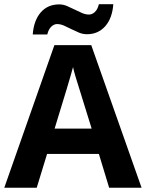

<svg xmlns="http://www.w3.org/2000/svg" viewBox="-20 -876 681 896"><path d="M489.3 0 441.4 -157.7H199.7L151.4 0H0L233.9 -665.5H405.8L640.6 0ZM407.7 -275.9Q340.8 -490.2 332.5 -518.3Q324.2 -546.4 320.8 -563Q305.7 -504.9 234.9 -275.9ZM246.1 -763.7Q232.4 -763.7 219.5 -751.7Q206.5 -739.7 200.7 -715.3H132.8Q137.7 -780.8 170.2 -818.1Q202.6 -855.5 256.3 -855.5Q274.9 -855.5 292.7 -847.9Q310.5 -840.3 328.1 -831.5Q345.7 -822.8 362.5 -815.4Q379.4 -808.1 395.5 -808.1Q409.7 -808.1 422.6 -819.8Q435.5 -831.5 441.4 -856.4H508.8Q503.9 -790.5 470.9 -753.4Q438 -716.3 385.7 -716.3Q366.7 -716.3 348.9 -723.6Q331.1 -731 313.7 -739.7Q296.4 -748.5 279.5 -756.1Q262.7 -763.7 246.1 -763.7Z"/></svg>

Font: Bpm'online Open Sans
Style: Bold
Weight: 700
Foundry: Ascender Corporation
Version: Version 1.10